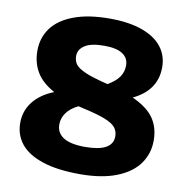

<svg xmlns="http://www.w3.org/2000/svg" viewBox="-84 -831 895 921"><g transform="rotate(10 364.0 -370.0)"><path d="M686 -210Q686 -147 651 -97.2Q616 -47.5 544 -18.8Q472 10 365.5 10Q253.5 10 181 -14.5Q108.5 -39 74.5 -82.2Q40.5 -125.5 40.5 -183Q40.5 -241 75.2 -285.8Q110 -330.5 175.5 -356.5Q115 -389.5 88.2 -434.8Q61.5 -480 61.5 -538Q61.5 -601.5 96.5 -649Q131.5 -696.5 202.5 -723.2Q273.5 -750 378 -750Q469 -750 533.5 -727.5Q598 -705 631.5 -663Q665 -621 665 -563Q665 -450.5 551 -396Q624.5 -362.5 655.2 -317.8Q686 -273 686 -210ZM249 -545.5Q249 -520.5 262.2 -503.8Q275.5 -487 312 -471.5Q348.5 -456 420.5 -438.5Q458.5 -460.5 475.8 -485.5Q493 -510.5 493 -541.5Q493 -578 463.2 -597.5Q433.5 -617 374 -617Q310 -617 279.5 -597.2Q249 -577.5 249 -545.5ZM501 -198Q501 -223.5 486.2 -241.2Q471.5 -259 433.8 -273.8Q396 -288.5 326 -304Q297.5 -311 302 -309.5Q263.5 -291 245 -264.5Q226.5 -238 226.5 -208.5Q226.5 -167 261 -145Q295.5 -123 366.5 -123Q501 -123 501 -198Z"/></g></svg>

Font: Encode Sans Semi Expanded ExBd
Style: Regular
Weight: 800
Width: 6
Designer: Multiple Designers
Foundry: Impallari Type
Version: Version 2.000